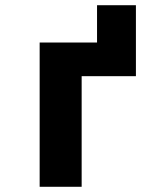

<svg xmlns="http://www.w3.org/2000/svg" viewBox="-20 -716 640 736"><path d="M293 0V-424H501V-696H352V-553H132V0Z"/></svg>

Font: Noto Sans Mono UI ExtraBold
Style: Regular
Weight: 800
Designer: Monotype Design team
Foundry: Monotype Imaging Inc.
Version: 1.000